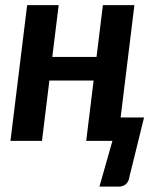

<svg xmlns="http://www.w3.org/2000/svg" viewBox="-20 -532 600 725"><path d="M487.5 -512.5H368.5L344.5 -317H177.5L201.5 -512.5H82.5L19.5 0H138.5L166.5 -228H333.5L305.5 0H404.5L355.5 172.5H430C440 172.5 448.6 169.2 455.8 162.8C462.9 156.2 467.2 147.5 468.5 136.5L524 -88.5H435.5Z"/></svg>

Font: Lato
Style: Bold Italic
Weight: 700
Italic angle: -7°
Designer: Lukasz Dziedzic
Foundry: tyPoland Lukasz Dziedzic
Version: Version 2.007; 2014-02-27